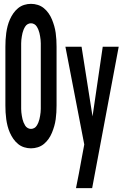

<svg xmlns="http://www.w3.org/2000/svg" viewBox="-20 -763 640 998"><path d="M141 8Q123 8 105.5 2.5Q88 -3 74 -14.5Q60 -26 49.5 -41Q39 -56 31.5 -73Q24 -90 19.5 -107.5Q15 -125 12.5 -143Q10 -161 9 -179Q8 -197 8 -215V-520Q8 -538 9 -556Q10 -574 12.5 -592Q15 -610 19.5 -627.5Q24 -645 31.5 -662Q39 -679 49.5 -694Q60 -709 74 -720.5Q88 -732 105.5 -737.5Q123 -743 141 -743Q159 -743 176.5 -737.5Q194 -732 208 -720.5Q222 -709 232.5 -694Q243 -679 250 -662Q257 -645 262 -627.5Q267 -610 269.5 -592Q272 -574 273 -556Q274 -538 274 -520V-215Q274 -197 273 -179Q272 -161 269.5 -143Q267 -125 262 -107.5Q257 -90 250 -73Q243 -56 232.5 -41Q222 -26 208 -14.5Q194 -3 176.5 2.5Q159 8 141 8ZM141 -93Q150 -93 158 -97.5Q166 -102 171 -110Q176 -118 179.5 -126.5Q183 -135 185 -143.5Q187 -152 188.5 -161Q190 -170 191 -179Q192 -188 192 -197Q192 -206 192 -215V-520Q192 -529 192 -538Q192 -547 191 -556Q190 -565 188.5 -574Q187 -583 185 -591.5Q183 -600 179.5 -608.5Q176 -617 171 -625Q166 -633 158 -637.5Q150 -642 141 -642Q132 -642 124 -637.5Q116 -633 111 -625Q106 -617 102.5 -608.5Q99 -600 97 -591.5Q95 -583 93.5 -574Q92 -565 91 -556Q90 -547 90 -538Q90 -529 90 -520V-215Q90 -206 90 -197Q90 -188 91 -179Q92 -170 93.5 -161Q95 -152 97 -143.5Q99 -135 102.5 -126.5Q106 -118 111 -110Q116 -102 124 -97.5Q132 -93 141 -93ZM375 215Q383 177 390 139Q397 101 404 63L418 -12L320 -520H404L461 -158L514 -520H597L459 215Z"/></svg>

Font: Iosevka Extended
Style: Bold
Weight: 700
Width: 7
Monospace: yes
Designer: Belleve Invis
Foundry: Belleve Invis
Version: Version 32.5.0; ttfautohint (v1.8.4)